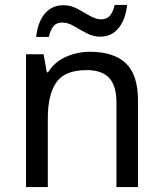

<svg xmlns="http://www.w3.org/2000/svg" viewBox="-20 -755 658 775"><path d="M343 -546Q439 -546 488 -499.5Q537 -453 537 -349V0H450V-343Q450 -408 421 -440Q392 -472 330 -472Q241 -472 207 -422Q173 -372 173 -278V0H85V-536H156L169 -463H174Q200 -505 246 -525.5Q292 -546 343 -546ZM126 -606Q132 -665 160.5 -699.5Q189 -734 236 -734Q266 -734 292.5 -719.5Q319 -705 343 -691Q367 -677 388 -677Q411 -677 423.5 -691.5Q436 -706 443 -735H493Q487 -677 459 -642Q431 -607 384 -607Q356 -607 329.5 -621Q303 -635 278.5 -649.5Q254 -664 232 -664Q208 -664 196 -649.5Q184 -635 177 -606Z"/></svg>

Font: Noto Sans Javanese
Style: Regular
Weight: 400
Designer: Monotype Design Team
Foundry: Monotype Imaging Inc.
Version: Version 2.004